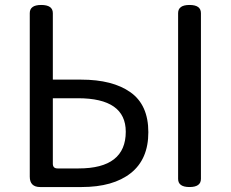

<svg xmlns="http://www.w3.org/2000/svg" viewBox="-20 -754 931 774"><path d="M142 0Q100 0 100 -42V-701Q100 -734 146 -734Q193 -734 193 -701V-433H307Q434 -433 506 -382Q578 -331 578 -221Q578 -112 507 -56Q436 0 309 0ZM193 -94Q193 -75 212 -75H297Q487 -75 487 -223Q487 -358 294 -358H193ZM698 -33V-701Q698 -734 744 -734Q790 -734 790 -701V-33Q790 0 744 0Q698 0 698 -33Z"/></svg>

Font: Swei Gothic CJK TC Regular
Style: Regular
Weight: 400
Version: Version 2.129